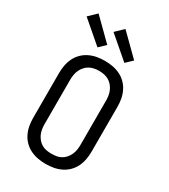

<svg xmlns="http://www.w3.org/2000/svg" viewBox="-235 -1093 1069 1212"><g transform="rotate(30 300.0 -487.0)"><path d="M300 8Q271 8 243 3Q215 -2 189 -14.5Q163 -27 142.5 -47.5Q122 -68 109.5 -94Q97 -120 92 -148Q87 -176 87 -205V-530Q87 -559 92 -587Q97 -615 109.5 -641Q122 -667 142.5 -687.5Q163 -708 189 -720.5Q215 -733 243 -738Q271 -743 300 -743Q329 -743 357 -738Q385 -733 411 -720.5Q437 -708 457.5 -687.5Q478 -667 490.5 -641Q503 -615 508 -587Q513 -559 513 -530V-205Q513 -176 508 -148Q503 -120 490.5 -94Q478 -68 457.5 -47.5Q437 -27 411 -14.5Q385 -2 357 3Q329 8 300 8ZM300 -66Q318 -66 336 -69Q354 -72 370 -81Q386 -90 398 -104Q410 -118 417.5 -134.5Q425 -151 428 -169Q431 -187 431 -205V-530Q431 -548 428 -566Q425 -584 417.5 -600.5Q410 -617 398 -631Q386 -645 370 -654Q354 -663 336 -666.5Q318 -670 300 -670Q282 -670 264 -666.5Q246 -663 230 -654Q214 -645 202 -631Q190 -617 182.5 -600.5Q175 -584 172 -566Q169 -548 169 -530V-205Q169 -187 172 -169Q175 -151 182.5 -134.5Q190 -118 202 -104Q214 -90 230 -81Q246 -72 264 -69Q282 -66 300 -66ZM412 -793 255 -928 311 -982 458 -837ZM216 -793 59 -928 115 -982 262 -837Z"/></g></svg>

Font: Iosevka Plex Etoile
Style: Regular
Weight: 400
Designer: Belleve Invis
Foundry: Belleve Invis
Version: Version 25.1.1; ttfautohint (v1.8.4)